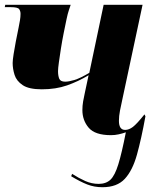

<svg xmlns="http://www.w3.org/2000/svg" viewBox="-58 -556 693 804"><path d="M371 228Q337 228 307.5 216.5Q278 205 240 182L244 172Q272 190 299 202Q326 214 355 214Q386 214 404.5 196.5Q423 179 437.5 132Q452 85 469 -2Q455 3 439 6.5Q423 10 407 10Q340 10 313.5 -21Q287 -52 287 -95Q287 -113 290 -131Q293 -149 297 -166L313 -241Q270 -215 223 -198.5Q176 -182 117 -182Q63 -182 37 -199.5Q11 -217 3 -242.5Q-5 -268 -5 -292Q-5 -304 -1 -329.5Q3 -355 8 -381L20 -441Q23 -456 25.5 -470.5Q28 -485 28 -498Q28 -510 22 -518Q16 -526 -13 -526H-38L-36 -536H238L230 -512Q226 -501 220.5 -475Q215 -449 208.5 -416.5Q202 -384 197 -352Q192 -320 188.5 -294.5Q185 -269 185 -258Q185 -239 190 -226.5Q195 -214 215 -214Q230 -214 253.5 -221Q277 -228 316 -251L376 -536H539L455 -143Q449 -116 444.5 -93Q440 -70 440 -50Q440 -12 466 -12Q482 -12 498.5 -24.5Q515 -37 547 -77L551 -69Q534 25 515.5 91.5Q497 158 464.5 193Q432 228 371 228Z"/></svg>

Font: Noto Serif Display ExtraCondensed Black
Style: Italic
Weight: 900
Width: 2
Italic angle: -12°
Designer: Monotype Design Team
Foundry: Monotype Imaging Inc.
Version: Version 2.009